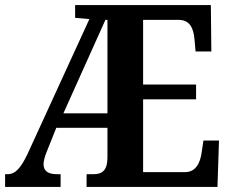

<svg xmlns="http://www.w3.org/2000/svg" viewBox="-20 -734 907 754"><path d="M0 0H218V-50H203C170 -50 151 -62 151 -89C151 -101 156 -121 165 -142L201 -232H402V-116C402 -67 383 -50 348 -50H320V0H834L840 -182H779L772 -136C766 -92 748 -58 706 -58H542V-344H750V-402H542V-656H681C724 -656 740 -626 744 -578L748 -532H810L808 -714H275V-664L331 -659L88 -129C62 -75 41 -50 10 -50H0ZM229 -289 394 -656H402V-289Z"/></svg>

Font: Noto Serif Armenian Condensed
Style: Bold
Weight: 700
Width: 3
Designer: Monotype Design Team
Foundry: Monotype Imaging Inc.
Version: Version 2.008